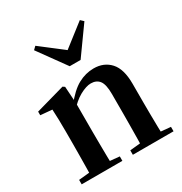

<svg xmlns="http://www.w3.org/2000/svg" viewBox="-191 -980 1066 1122"><g transform="rotate(-30 342.5 -418.5)"><path d="M36 0V-29.9L141.6 -40.2H204.7L310.6 -29.9V0ZM106.2 0Q107.9 -25.5 108.4 -67.4Q108.9 -109.4 109.4 -154.8Q109.9 -200.3 109.9 -234.8V-310.2Q109.9 -360 109 -393.7Q108.2 -427.5 106.2 -463.8L28.1 -470.7V-495.2L224.2 -550.4L237.2 -541.7L244.6 -428V-425.6V-234.8Q244.6 -200.3 245.1 -154.8Q245.6 -109.4 246.1 -67.4Q246.6 -25.5 247.6 0ZM381.3 0V-29.9L485.2 -40.2H547.8L655.9 -29.9V0ZM450 0Q451 -25.5 451.5 -66.9Q452 -108.4 452.5 -153.8Q453 -199.3 453 -234.8V-369.8Q453 -433.2 433.6 -458.7Q414.2 -484.2 376.2 -484.2Q345.6 -484.2 301.8 -460.5Q258.1 -436.8 212.5 -383.3L207.6 -425.7H222.9Q279.1 -497.3 329.7 -524.6Q380.3 -551.9 434.5 -551.9Q503.6 -551.9 545.5 -505.8Q587.5 -459.6 587.5 -360.5V-234.8Q587.5 -199.3 588 -153.8Q588.5 -108.4 589.3 -66.9Q590.2 -25.5 591.2 0ZM206.2 -836.7 394.2 -691.7H320.2L506.5 -836.7L526.6 -817.8L394 -632.7H320.5L186.8 -817.8Z"/></g></svg>

Font: Source Han Serif JP VF
Style: Regular
Weight: 250
Designer: Ryoko NISHIZUKA 西塚涼子 (kana & ideographs); Frank Grießhammer (Latin, Greek & Cyrillic); Wenlong ZHANG 张文龙 (bopomofo); San
Foundry: Adobe
Version: Version 2.001;hotconv 1.1.0;makeotfexe 2.6.0